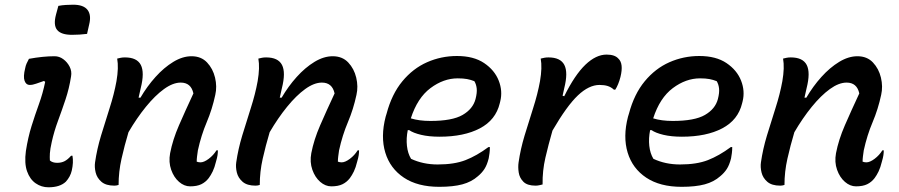

<svg xmlns="http://www.w3.org/2000/svg" viewBox="-20 -783 3820 816"><path d="M103 -533Q163 -544 212 -544Q232 -544 249 -531.5Q266 -519 276 -499.5Q286 -480 282 -458Q274 -407 258.5 -360.5Q243 -314 226.5 -269.5Q210 -225 200 -180Q193 -149 192 -131.5Q191 -114 192 -101Q203 -91 223 -91Q241 -91 254.5 -98Q268 -105 282 -121H288Q293 -93 285 -58Q279 -32 260 -11Q235 13 186 13Q156 13 131.5 -4Q107 -21 95 -55Q83 -89 90 -141Q99 -199 114 -247Q129 -295 145.5 -340.5Q162 -386 172 -435L167 -439Q149 -433 134 -427.5Q119 -422 106 -422Q91 -422 84.5 -439.5Q78 -457 87 -493Q89 -504 93 -513Q97 -522 103 -533ZM228 -758Q243 -761 260 -762Q277 -763 291 -763Q335 -763 352 -741Q369 -719 359 -679L350 -639Q335 -637 318 -636Q301 -635 286 -635Q240 -635 223 -655.5Q206 -676 218 -721Z M478 -534Q486 -536 493.5 -537.5Q501 -539 511 -539Q562 -539 578.5 -507Q595 -475 578 -408Q574 -389 569 -368H577Q605 -416 641 -456Q677 -496 716.5 -520Q756 -544 794 -544Q835 -544 860 -517.5Q885 -491 894 -453Q903 -415 895 -380Q882 -319 858.5 -263.5Q835 -208 821 -144Q819 -130 817.5 -118.5Q816 -107 816 -96Q824 -93 832 -93Q847 -93 867 -108Q887 -123 900 -144H906Q906 -134 904.5 -123.5Q903 -113 898 -96Q892 -71 884 -54.5Q876 -38 867 -26Q854 -9 835.5 0Q817 9 788 9Q763 9 741 -10Q719 -29 707.5 -61.5Q696 -94 703 -132Q714 -189 740.5 -250Q767 -311 802 -386Q792 -432 748 -432Q715 -432 677 -404.5Q639 -377 600 -329Q561 -281 526 -221Q509 -164 496.5 -108.5Q484 -53 484 3Q475 6 466 6Q430 6 411 -10.5Q392 -27 386.5 -50Q381 -73 384 -93Q392 -149 409.5 -207Q427 -265 446 -324Q465 -383 475 -438Q485 -496 478 -534Z M1078 -534Q1086 -536 1093.5 -537.5Q1101 -539 1111 -539Q1162 -539 1178.5 -507Q1195 -475 1178 -408Q1174 -389 1169 -368H1177Q1205 -416 1241 -456Q1277 -496 1316.5 -520Q1356 -544 1394 -544Q1435 -544 1460 -517.5Q1485 -491 1494 -453Q1503 -415 1495 -380Q1482 -319 1458.5 -263.5Q1435 -208 1421 -144Q1419 -130 1417.5 -118.5Q1416 -107 1416 -96Q1424 -93 1432 -93Q1447 -93 1467 -108Q1487 -123 1500 -144H1506Q1506 -134 1504.5 -123.5Q1503 -113 1498 -96Q1492 -71 1484 -54.5Q1476 -38 1467 -26Q1454 -9 1435.5 0Q1417 9 1388 9Q1363 9 1341 -10Q1319 -29 1307.5 -61.5Q1296 -94 1303 -132Q1314 -189 1340.5 -250Q1367 -311 1402 -386Q1392 -432 1348 -432Q1315 -432 1277 -404.5Q1239 -377 1200 -329Q1161 -281 1126 -221Q1109 -164 1096.5 -108.5Q1084 -53 1084 3Q1075 6 1066 6Q1030 6 1011 -10.5Q992 -27 986.5 -50Q981 -73 984 -93Q992 -149 1009.5 -207Q1027 -265 1046 -324Q1065 -383 1075 -438Q1085 -496 1078 -534Z M1922 -545Q1993 -545 2037.5 -515Q2082 -485 2099.5 -440.5Q2117 -396 2106 -352L2104 -344Q2087 -273 2019.5 -237.5Q1952 -202 1848 -202Q1803 -202 1769.5 -210Q1736 -218 1719 -230H1713Q1706 -195 1709.5 -163Q1713 -131 1727 -108Q1778 -84 1840 -84Q1911 -84 1958.5 -102.5Q2006 -121 2056 -158H2062Q2062 -144 2060.5 -132.5Q2059 -121 2057 -110Q2050 -82 2039 -65Q2028 -48 2011 -34Q1984 -10 1945 0.5Q1906 11 1847 11Q1755 11 1696.5 -28Q1638 -67 1617.5 -134.5Q1597 -202 1619 -287L1623 -300Q1645 -383 1690 -437.5Q1735 -492 1795 -518.5Q1855 -545 1922 -545ZM1925 -450Q1865 -450 1809.5 -408.5Q1754 -367 1726 -280Q1761 -269 1809 -269Q1902 -269 1946 -294.5Q1990 -320 2001 -362Q2008 -389 2006 -407Q2004 -425 1996 -438Q1981 -444 1965 -447Q1949 -450 1925 -450Z M2286 1Q2281 2 2273 4Q2265 6 2256 6Q2221 6 2204.5 -10.5Q2188 -27 2184.5 -50Q2181 -73 2184 -93Q2192 -149 2209.5 -207Q2227 -265 2246 -324Q2265 -383 2275 -438Q2285 -496 2278 -534Q2286 -536 2293.5 -537.5Q2301 -539 2311 -539Q2362 -539 2378.5 -507Q2395 -475 2378 -408Q2375 -393 2371 -376L2378 -374Q2423 -465 2468 -508Q2513 -551 2558 -551Q2593 -551 2608 -534Q2631 -513 2617 -456Q2613 -440 2607 -425.5Q2601 -411 2595 -402H2589Q2577 -413 2562.5 -417.5Q2548 -422 2528 -422Q2483 -422 2436 -377.5Q2389 -333 2328 -228Q2311 -169 2298 -113Q2285 -57 2286 1Z M2952 -545Q3023 -545 3067.5 -515Q3112 -485 3129.5 -440.5Q3147 -396 3136 -352L3134 -344Q3117 -273 3049.5 -237.5Q2982 -202 2878 -202Q2833 -202 2799.5 -210Q2766 -218 2749 -230H2743Q2736 -195 2739.5 -163Q2743 -131 2757 -108Q2808 -84 2870 -84Q2941 -84 2988.5 -102.5Q3036 -121 3086 -158H3092Q3092 -144 3090.5 -132.5Q3089 -121 3087 -110Q3080 -82 3069 -65Q3058 -48 3041 -34Q3014 -10 2975 0.5Q2936 11 2877 11Q2785 11 2726.5 -28Q2668 -67 2647.5 -134.5Q2627 -202 2649 -287L2653 -300Q2675 -383 2720 -437.5Q2765 -492 2825 -518.5Q2885 -545 2952 -545ZM2955 -450Q2895 -450 2839.5 -408.5Q2784 -367 2756 -280Q2791 -269 2839 -269Q2932 -269 2976 -294.5Q3020 -320 3031 -362Q3038 -389 3036 -407Q3034 -425 3026 -438Q3011 -444 2995 -447Q2979 -450 2955 -450Z M3308 -534Q3316 -536 3323.5 -537.5Q3331 -539 3341 -539Q3392 -539 3408.5 -507Q3425 -475 3408 -408Q3404 -389 3399 -368H3407Q3435 -416 3471 -456Q3507 -496 3546.5 -520Q3586 -544 3624 -544Q3665 -544 3690 -517.5Q3715 -491 3724 -453Q3733 -415 3725 -380Q3712 -319 3688.5 -263.5Q3665 -208 3651 -144Q3649 -130 3647.5 -118.5Q3646 -107 3646 -96Q3654 -93 3662 -93Q3677 -93 3697 -108Q3717 -123 3730 -144H3736Q3736 -134 3734.5 -123.5Q3733 -113 3728 -96Q3722 -71 3714 -54.5Q3706 -38 3697 -26Q3684 -9 3665.5 0Q3647 9 3618 9Q3593 9 3571 -10Q3549 -29 3537.5 -61.5Q3526 -94 3533 -132Q3544 -189 3570.5 -250Q3597 -311 3632 -386Q3622 -432 3578 -432Q3545 -432 3507 -404.5Q3469 -377 3430 -329Q3391 -281 3356 -221Q3339 -164 3326.5 -108.5Q3314 -53 3314 3Q3305 6 3296 6Q3260 6 3241 -10.5Q3222 -27 3216.5 -50Q3211 -73 3214 -93Q3222 -149 3239.5 -207Q3257 -265 3276 -324Q3295 -383 3305 -438Q3315 -496 3308 -534Z"/></svg>

Font: Recursive Sn Csl St Med
Style: Italic
Weight: 500
Italic angle: -15°
Version: Version 1.079;hotconv 1.0.112;makeotfexe 2.5.65598; ttfautoh